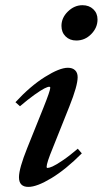

<svg xmlns="http://www.w3.org/2000/svg" viewBox="-20 -715 399 746"><path d="M276.4 -557.6Q251 -557.6 234.9 -573.5Q218.8 -589.4 218.8 -614.3Q218.8 -646 243.9 -670.4Q269 -694.8 300.3 -694.8Q326.2 -694.8 342.5 -679.2Q358.9 -663.6 358.9 -639.2Q358.9 -607.4 334.5 -582.5Q310.1 -557.6 276.4 -557.6ZM90.3 11.2Q53.7 11.2 53.7 -26.4Q53.7 -60.1 85.9 -140.1L148.9 -296.9Q175.3 -362.8 175.3 -374Q175.3 -377.9 170.9 -377.9Q165.5 -377.9 152.3 -371.3Q139.2 -364.7 113.8 -346.7Q88.4 -328.6 57.6 -302.2L40 -317.9Q97.7 -380.4 154.5 -416Q211.4 -451.7 243.7 -451.7Q261.7 -451.7 271.7 -442.1Q281.7 -432.6 281.7 -415Q281.7 -381.8 249.5 -301.3L185.1 -140.1Q161.1 -82 161.1 -66.4Q161.1 -62.5 164.6 -62.5Q170.9 -62.5 183.8 -68.1Q196.8 -73.7 223.6 -91.8Q250.5 -109.9 282.2 -137.2L297.9 -119.1Q236.3 -57.1 179.9 -22.9Q123.5 11.2 90.3 11.2Z"/></svg>

Font: Elstob 10pt SemiBold
Style: Italic
Weight: 600
Italic angle: -20°
Designer: Peter S. Baker
Version: Version 1.015